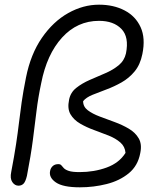

<svg xmlns="http://www.w3.org/2000/svg" viewBox="-20 -780 685 820"><path d="M321 20Q249 20 218.5 -1Q188 -22 194 -50Q196 -62 205 -70.5Q214 -79 229 -79Q238 -79 242 -74Q246 -69 252.5 -62Q259 -55 274 -50Q289 -45 320 -45Q382 -45 435.5 -64.5Q489 -84 516 -127Q514 -154 494 -171.5Q474 -189 444 -201Q414 -213 382 -224.5Q350 -236 322.5 -252Q295 -268 281 -292Q267 -316 275 -354Q281 -385 305.5 -404.5Q330 -424 363 -438.5Q396 -453 429 -467Q462 -481 486.5 -501Q511 -521 518 -552Q532 -622 498.5 -656.5Q465 -691 403 -691Q310 -691 245 -619.5Q180 -548 156 -425Q143 -364 136 -306.5Q129 -249 120.5 -183Q112 -117 95 -29Q89 -4 80.5 4.5Q72 13 59 13Q43 13 32.5 -2.5Q22 -18 28 -46Q41 -114 48.5 -163.5Q56 -213 61 -255.5Q66 -298 72.5 -343.5Q79 -389 91 -449Q111 -549 159 -618.5Q207 -688 271 -724Q335 -760 403 -760Q465 -760 512 -735.5Q559 -711 580.5 -664Q602 -617 588 -549Q579 -504 555 -475Q531 -446 499 -428Q467 -410 434.5 -398Q402 -386 375 -375Q348 -364 335 -348Q335 -324 355 -309Q375 -294 405.5 -282.5Q436 -271 469 -259Q502 -247 530 -230.5Q558 -214 572.5 -189Q587 -164 579 -126Q569 -72 530 -40Q491 -8 435.5 6Q380 20 321 20Z"/></svg>

Font: Shantell Sans Normal
Style: Italic
Weight: 300
Italic angle: -11.31°
Designer: Stephen Nixon, Anya Danilova, Shantell Martin
Foundry: Arrow Type
Version: Version 1.008;[a672d596b]